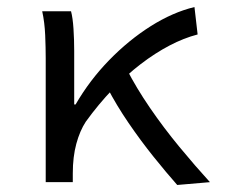

<svg xmlns="http://www.w3.org/2000/svg" viewBox="-20 -518 640 546"><path d="M110 0V-353Q110 -382 108.5 -418Q107 -454 100 -486H182Q187 -467 189 -436Q191 -405 191 -373V-221H195Q235 -290 290.5 -347Q346 -404 408.5 -443.5Q471 -483 533 -498L542 -420Q503 -410 462 -388.5Q421 -367 380.5 -336Q340 -305 300.5 -264Q261 -223 224 -172Q207 -146 197 -109Q187 -72 187 -25V0ZM484 8Q453 -27 416.5 -72.5Q380 -118 345.5 -168.5Q311 -219 285 -269L340 -322Q367 -269 406 -212Q445 -155 490 -100.5Q535 -46 577 0Z"/></svg>

Font: Source Code Pro
Style: Regular
Weight: 400
Monospace: yes
Designer: Paul D. Hunt, Teo Tuominen
Foundry: Adobe Systems Incorporated
Version: Version 1.018;hotconv 1.0.116;makeotfexe 2.5.65601